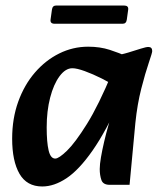

<svg xmlns="http://www.w3.org/2000/svg" viewBox="-20 -659 585 695"><path d="M133 16Q77 16 50.5 -30Q24 -76 24 -157Q24 -230 46 -291Q68 -352 106.5 -396.5Q145 -441 194.5 -465.5Q244 -490 299 -490Q342 -490 377.5 -478.5Q413 -467 438 -455L409 -340Q382 -358 349 -374.5Q316 -391 287 -401.5Q258 -412 242 -412Q217 -412 195.5 -383Q174 -354 161.5 -305.5Q149 -257 149 -198Q149 -144 156 -114.5Q163 -85 180 -85Q193 -85 222.5 -113.5Q252 -142 294.5 -210Q337 -278 386 -396L418 -304Q364 -184 315 -114Q266 -44 221 -14Q176 16 133 16ZM377 10Q353 10 347 -7.5Q341 -25 341 -47Q341 -64 345.5 -90Q350 -116 357 -146Q364 -176 372 -204L394 -279L363 -305L387 -456Q419 -461 445 -469Q471 -477 490 -483Q509 -489 517 -489Q531 -489 531 -474Q531 -468 518.5 -431.5Q506 -395 491.5 -338.5Q477 -282 470 -214L449 10ZM168 -624Q170 -639 183 -639H429Q446 -639 444 -624L439 -588Q437 -573 424 -573H178Q161 -573 163 -588Z"/></svg>

Font: Alkatra Medium
Style: Regular
Weight: 500
Designer: Suman Bhandary
Version: Version 1.100;gftools[0.9.22]